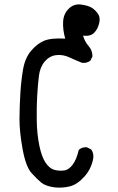

<svg xmlns="http://www.w3.org/2000/svg" viewBox="-20 -848 540 875"><path d="M228.5 5.9Q187.5 0 168.9 -15.1Q150.4 -30.3 124 -59.1Q97.7 -87.9 83 -168.5Q68.4 -249 68.8 -307.6Q69.3 -366.2 72.8 -422.9Q76.2 -479.5 85 -531.2Q93.8 -583 121.1 -615.7Q148.4 -648.4 180.7 -662.1Q212.9 -675.8 277.3 -671.9Q265.6 -712.9 267.6 -749Q269.5 -785.2 293.5 -808.6Q317.4 -832 350.6 -827.1Q383.8 -822.3 399.4 -812Q415 -801.8 426.8 -784.7Q438.5 -767.6 431.6 -740.7Q424.8 -713.9 408.2 -697.8Q391.6 -681.6 358.4 -685.5Q366.2 -658.2 383.8 -638.2Q401.4 -618.2 401.4 -590.8L391.6 -571.3Q376 -559.6 354.5 -561.5Q325.2 -573.2 295.4 -586.9Q265.6 -600.6 235.4 -596.7Q205.1 -592.8 183.6 -567.4Q162.1 -542 157.2 -501Q152.3 -460 149.4 -410.2Q146.5 -360.4 147.5 -298.8Q148.4 -237.3 159.2 -185.1Q169.9 -132.8 187.5 -106.9Q205.1 -81.1 225.6 -74.7Q246.1 -68.4 269.5 -70.8Q293 -73.2 311 -97.2Q329.1 -121.1 338.9 -165Q354.5 -178.7 376 -176.8L395.5 -167Q407.2 -151.4 405.3 -128.9Q397.5 -80.1 365.2 -43.9Q333 -7.8 299.3 1Q265.6 9.8 228.5 5.9Z"/></svg>

Font: JasonHandwriting1
Style: Regular
Weight: 400
Version: Version 1.48.20